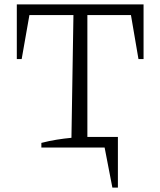

<svg xmlns="http://www.w3.org/2000/svg" viewBox="-20 -667 725 868"><path d="M56 -647H629V-400H606L572 -599H375V-48H513V181H488L453 0H167V-21Q202 -30 236 -35.5Q270 -41 303 -44L312 -599H113L78 -400H56Z"/></svg>

Font: Piazzolla SC Light
Style: Regular
Weight: 300
Designer: Juan Pablo del Peral
Foundry: Huerta Tipografica
Version: Version 1.330